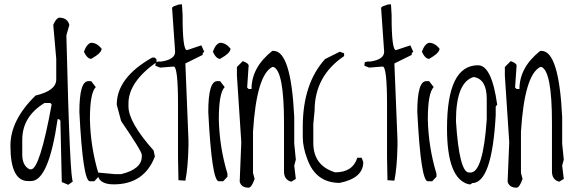

<svg xmlns="http://www.w3.org/2000/svg" viewBox="-20 -826 2627 880"><path d="M251 -745.1Q289.1 -745.1 297.9 -711.9L284.2 -664.1Q300.8 21 314.9 4.9L293 21Q265.1 8.8 263.2 8.8L256.8 -272.9L251 -279.8H244.1Q203.1 3.9 122.1 3.9H108.9Q27.8 3.9 27.8 -158.2Q27.8 -275.9 143.1 -388.2Q237.8 -410.2 237.8 -461.9V-556.2L224.1 -711.9Q236.8 -742.2 251 -745.1ZM82 -185.1V-118.2Q82 -65.9 116.2 -49.8H122.1Q162.1 -49.8 216.8 -347.2L210.9 -354H184.1Q82 -292 82 -185.1Z M397.9 -629.9Q423.8 -629.9 445.8 -603Q445.8 -583 397.9 -556.2Q379.9 -556.2 364.7 -588.9Q377.9 -626 397.9 -629.9ZM397.9 -454.1 418.9 -426.8Q392.1 -399.9 392.1 -278.8Q395 -150.9 431.6 -29.8V-16.1L412.1 4.9H392.1Q359.9 4.9 343.8 -313Q343.8 -454.1 384.8 -454.1Z M689.9 -562 697.3 -554.2V-541Q568.8 -450.2 568.8 -352.1V-337.9Q568.8 -266.1 684.1 -136.2L689.9 -108.9Q641.1 19 501 19Q427.2 19 427.2 -35.2L507.8 -27.8H535.2Q629.9 -50.8 629.9 -108.9V-116.2Q629.9 -132.8 535.2 -271L515.1 -346.2Q515.1 -470.2 677.2 -562Z M798.8 -805.2 814 -806.2 816.9 -757.8V-751Q816.9 -596.2 836.9 -596.2L902.8 -618.2Q909.7 -604 916 -588.9Q903.8 -578.1 910.6 -575.2L829.6 -535.2L843.8 -184.1V-157.2Q841.8 -58.1 829.6 2L797.9 0L795.9 -105V-272V-346.2Q795.9 -521 775.9 -521L713.9 -516.1L691.9 -524.9L693.8 -541L705.6 -543.9H718.8Q782.7 -553.2 782.7 -588.9L768.6 -791L775.9 -796.9Z M988.8 -629.9Q1014.6 -629.9 1036.6 -603Q1036.6 -583 988.8 -556.2Q970.7 -556.2 955.6 -588.9Q968.8 -626 988.8 -629.9ZM988.8 -454.1 1009.8 -426.8Q982.9 -399.9 982.9 -278.8Q985.8 -150.9 1022.5 -29.8V-16.1L1002.9 4.9H982.9Q950.7 4.9 934.6 -313Q934.6 -454.1 975.6 -454.1Z M1228 -592.8H1233.9Q1314 -592.8 1328.6 -290V-168L1335.9 -94.2L1328.6 -66.9L1335.9 -5.9L1314.9 6.8Q1281.7 -2 1281.7 -40V-263.2Q1281.7 -499 1233.9 -519H1228Q1155.8 -481.9 1139.6 -222.2V-33.2L1147 -5.9Q1132.8 34.2 1119.6 34.2Q1085.9 34.2 1078.6 6.8L1085.9 -174.8L1065.9 -479V-519L1092.8 -545.9Q1119.6 -536.1 1119.6 -525.9L1112.8 -424.8L1119.6 -418H1132.8Q1132.8 -517.1 1228 -592.8Z M1537.1 -588.9 1557.1 -582V-568.8Q1421.9 -478 1421.9 -318.8L1416 -257.8V-170.9Q1416 -66.9 1516.1 -36.1Q1596.7 -36.1 1617.7 -103H1637.7L1645 -83Q1645 -9.8 1537.1 12.2Q1427.7 12.2 1388.7 -96.2Q1367.7 -150.9 1367.7 -198.2V-245.1Q1367.7 -441.9 1469.7 -555.2Z M1756.8 -805.2 1772 -806.2 1774.9 -757.8V-751Q1774.9 -596.2 1794.9 -596.2L1860.8 -618.2Q1867.7 -604 1874 -588.9Q1861.8 -578.1 1868.7 -575.2L1787.6 -535.2L1801.8 -184.1V-157.2Q1799.8 -58.1 1787.6 2L1755.9 0L1753.9 -105V-272V-346.2Q1753.9 -521 1733.9 -521L1671.9 -516.1L1649.9 -524.9L1651.9 -541L1663.6 -543.9H1676.8Q1740.7 -553.2 1740.7 -588.9L1726.6 -791L1733.9 -796.9Z M1946.8 -629.9Q1972.7 -629.9 1994.6 -603Q1994.6 -583 1946.8 -556.2Q1928.7 -556.2 1913.6 -588.9Q1926.8 -626 1946.8 -629.9ZM1946.8 -454.1 1967.8 -426.8Q1940.9 -399.9 1940.9 -278.8Q1943.8 -150.9 1980.5 -29.8V-16.1L1960.9 4.9H1940.9Q1908.7 4.9 1892.6 -313Q1892.6 -454.1 1933.6 -454.1Z M2170.9 -526.9Q2233.9 -526.9 2258.8 -346.2L2252 -337.9V-297.9Q2234.9 13.2 2144 13.2L2136.7 19H2129.9Q2028.8 -3.9 2028.8 -237.8Q2028.8 -526.9 2170.9 -526.9ZM2069.8 -271Q2085 -35.2 2129.9 -35.2H2136.7Q2193.8 -35.2 2210.9 -277.8V-373Q2210.9 -463.9 2150.9 -473.1Q2069.8 -449.2 2069.8 -271Z M2456.1 -592.8H2461.9Q2542 -592.8 2556.6 -290V-168L2564 -94.2L2556.6 -66.9L2564 -5.9L2543 6.8Q2509.8 -2 2509.8 -40V-263.2Q2509.8 -499 2461.9 -519H2456.1Q2383.8 -481.9 2367.7 -222.2V-33.2L2375 -5.9Q2360.8 34.2 2347.7 34.2Q2314 34.2 2306.6 6.8L2314 -174.8L2293.9 -479V-519L2320.8 -545.9Q2347.7 -536.1 2347.7 -525.9L2340.8 -424.8L2347.7 -418H2360.8Q2360.8 -517.1 2456.1 -592.8Z"/></svg>

Font: Loved by the King
Style: Regular
Weight: 400
Designer: Kimberly Geswein
Foundry: Kimberly Geswein
Version: Version 1.002 2006